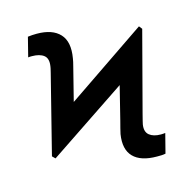

<svg xmlns="http://www.w3.org/2000/svg" viewBox="-108 -828 921 942"><g transform="rotate(-15 353.0 -357.5)"><path d="M77.1 -124.3 177.2 -521Q181.1 -535.5 182.2 -541.9Q183.2 -548.3 183.9 -551.1Q190.7 -591.6 169.7 -608.1Q148.8 -624.6 109 -624.6Q104 -624.6 99.6 -624.5Q95.2 -624.3 90.2 -623.6L115.1 -721.9Q137.1 -724.8 160.5 -724.8Q239.7 -724.8 277.3 -684.3Q315 -643.8 300.8 -562.1Q299.7 -553.3 297.6 -544.9Q295.5 -536.6 292.3 -523.4L249.6 -354.4L654.5 -630L666.9 -614.3L561.1 -212.4Q555.4 -192.1 552.4 -178.1Q549.4 -164.1 548.3 -160.2Q542.6 -123.6 563.2 -106.7Q583.8 -89.8 621.4 -89.8Q626.4 -89.8 632.5 -90.2Q638.5 -90.6 643.8 -91.3L618.6 7.1Q608 9.2 598.5 9.6Q589.1 9.9 574.9 9.9Q493.3 9.9 455.8 -28.6Q418.3 -67.1 430.4 -142.8Q433.2 -155.9 437.3 -171.9Q441.4 -187.9 446 -205.3L488.6 -376.1L91.6 -110.1Z"/></g></svg>

Font: Inter UI Semi Bold
Style: Italic
Weight: 600
Italic angle: -9.39999°
Designer: Rasmus Andersson
Foundry: rsms
Version: 3.2;8d6f07862